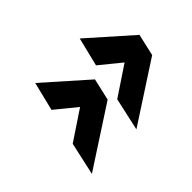

<svg xmlns="http://www.w3.org/2000/svg" viewBox="-91 -645 793 793"><g transform="rotate(-45 305.5 -248.5)"><path d="M395 -338 426 -464 611 -300 589 -204 326 -33 358 -177 487 -263ZM135 -338 166 -464 351 -300 329 -204 66 -33 98 -177 227 -263Z"/></g></svg>

Font: Panefresco 999wt
Style: Italic
Weight: 900
Version: Version 1.001